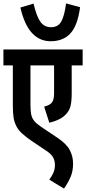

<svg xmlns="http://www.w3.org/2000/svg" viewBox="-20 -911 503 1122"><path d="M463 -529H399V-366Q399 -320 392.5 -293Q386 -266 368 -246Q337 -210 268 -194L238 -288Q252 -291 263 -296.5Q274 -302 281 -309Q296 -325 296 -365V-529H158V-300Q158 -266 162 -244Q166 -222 179 -205.5Q192 -189 220 -170L317 -105Q369 -70 388 -33.5Q407 3 407 45Q407 90 392 124Q377 158 354 191L268 139Q282 120 291.5 99.5Q301 79 301 53Q301 31 291.5 11Q282 -9 252 -29L164 -88Q131 -111 109.5 -130.5Q88 -150 77 -171Q64 -196 59.5 -223Q55 -250 55 -298V-529H0V-622H463ZM448 -869Q434 -762 391.5 -716Q349 -670 276 -670Q212 -670 167.5 -717.5Q123 -765 99 -867L176 -890Q193 -817 215.5 -784.5Q238 -752 278 -752Q320 -752 338.5 -786Q357 -820 366 -891Z"/></svg>

Font: Noto Sans ExtraCondensed SemiBold
Style: Italic
Weight: 600
Width: 2
Italic angle: -12°
Designer: Monotype Design Team
Foundry: Monotype Imaging Inc.
Version: Version 2.013; ttfautohint (v1.8.4.7-5d5b)